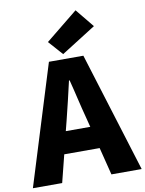

<svg xmlns="http://www.w3.org/2000/svg" viewBox="-115 -1101 890 1175"><g transform="rotate(-10 330.0 -513.5)"><path d="M317 -776 532 -912 438 -1027 238 -865ZM-8 0H174L217 -171H437L480 0H668L437 -745H223ZM251 -309 267 -372C286 -446 306 -533 324 -611H328C348 -535 367 -446 387 -372L403 -309Z"/></g></svg>

Font: Noto Sans TC Black
Style: Regular
Weight: 900
Designer: Ryoko NISHIZUKA 西塚涼子 (kana, bopomofo & ideographs); Paul D. Hunt (Latin, Greek & Cyrillic); Sandoll Communications 산돌커뮤니
Foundry: Adobe
Version: Version 2.004;hotconv 1.0.118;makeotfexe 2.5.65603